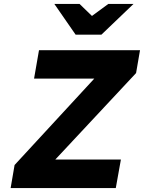

<svg xmlns="http://www.w3.org/2000/svg" viewBox="-20 -955 731 975"><path d="M364 -779 256 -935H384L447 -874L530 -935H658L495 -779ZM54 -117 459 -556H153L178 -700H691L671 -584L261 -145H594L568 0H34Z"/></svg>

Font: Overpass Heavy
Style: Italic
Weight: 900
Italic angle: -10°
Designer: Delve Withrington, Dave Bailey
Foundry: Delve Fonts
Version: Version 3.000;DELV;Overpass